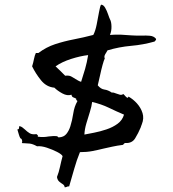

<svg xmlns="http://www.w3.org/2000/svg" viewBox="-20 -734 740 819"><path d="M645 -569Q647 -564 643 -561Q640 -559 640 -557Q591 -543 539.5 -538.5Q488 -534 438 -519Q438 -519 438 -518Q434 -512 428.5 -502Q423 -492 427 -485Q423 -477 417.5 -457Q412 -437 407 -413.5Q402 -390 397 -370Q410 -354 425.5 -352Q441 -350 457 -339Q461 -340 466 -338.5Q471 -337 476 -335Q484 -332 491.5 -330Q499 -328 506 -333Q507 -332 511 -328Q515 -323 520.5 -318.5Q526 -314 528 -322Q548 -311 564.5 -292.5Q581 -274 588 -251.5Q595 -229 585 -204Q584 -201 582.5 -197.5Q581 -194 580 -190Q570 -166 556.5 -144Q543 -122 514 -124Q510 -123 508.5 -120.5Q507 -118 504 -116Q480 -113 459.5 -108.5Q439 -104 421 -100Q397 -94 373.5 -89.5Q350 -85 321 -85Q307 -51 296.5 -13.5Q286 24 275 61Q270 60 265 63Q260 65 256 65Q255 56 247.5 51.5Q240 47 232.5 40.5Q225 34 223 21Q231 1 236 -22.5Q241 -46 247 -68Q243 -76 223.5 -86Q204 -96 180 -104Q156 -112 138 -110Q120 -120 107 -121.5Q94 -123 85 -123Q76 -123 73 -124Q76 -129 74 -136Q72 -143 67 -144Q63 -151 60.5 -160Q58 -169 54 -182Q60 -182 61 -186.5Q62 -191 62 -196Q70 -195 75.5 -190.5Q81 -186 87 -181Q95 -173 106 -166Q117 -159 136 -162Q136 -161 139 -159Q143 -157 141 -151Q155 -149 166 -149.5Q177 -150 188 -152Q197 -153 205.5 -153.5Q214 -154 223 -153Q225 -153 226.5 -150.5Q228 -148 231 -148Q252 -149 263 -162.5Q274 -176 280 -195Q288 -220 292.5 -250Q297 -280 310 -302Q310 -305 307 -306Q304 -309 305 -313Q300 -316 293 -318.5Q286 -321 285 -330Q267 -324 246 -335.5Q225 -347 212 -360Q178 -363 155 -391.5Q132 -420 117 -451Q122 -467 125 -482.5Q128 -498 133 -508H144Q177 -533 215 -545.5Q253 -558 294.5 -566Q336 -574 378 -585Q387 -602 392.5 -630Q398 -658 402.5 -683Q407 -708 411 -714Q421 -714 428.5 -701Q436 -688 441 -673Q446 -658 449 -652Q455 -642 455.5 -621.5Q456 -601 449 -585Q474 -587 497 -586Q520 -585 542 -583Q548 -583 554 -582.5Q560 -582 566 -582Q571 -582 575.5 -582Q580 -582 585 -582Q602 -583 619 -581.5Q636 -580 645 -569ZM509 -245Q476 -259 444 -274.5Q412 -290 373 -299Q371 -281 363.5 -257Q356 -233 348.5 -208Q341 -183 340 -160Q356 -163 381.5 -168Q407 -173 434 -182Q461 -191 481.5 -206Q502 -221 509 -245ZM356 -499Q322 -495 283 -482.5Q244 -470 217 -451Q228 -441 238 -431Q248 -421 258 -411Q274 -413 283.5 -408Q293 -403 302 -397Q307 -394 313 -390.5Q319 -387 326 -385Q335 -412 343 -440Q351 -468 356 -499Z"/></svg>

Font: Yuji Boku
Style: Regular
Weight: 400
Designer: Kataoka Yuji
Foundry: Kinuta Font Factory
Version: Version 3.002